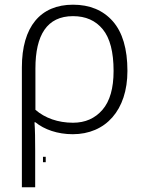

<svg xmlns="http://www.w3.org/2000/svg" viewBox="-20 -562 624 818"><path d="M129.9 235.8V80.1C129.9 31.7 129.4 -7.8 127 -41H130.9C168.5 -10.3 225.1 9.8 290 9.8C429.7 9.8 522.9 -92.3 522.9 -259.8C522.9 -354 502 -424.3 460.4 -471.7C418.9 -518.6 362.3 -542 291 -542C152.3 -542 73.2 -448.2 73.2 -274.9V235.8ZM291 -39.1C227.1 -39.1 171.4 -59.1 130.9 -94.2V-270C130.9 -412.6 180.2 -493.2 291 -493.2C345.2 -493.2 387.2 -474.6 418 -437C448.7 -399.4 463.9 -340.3 463.9 -259.8C463.9 -186 448.2 -130.9 416.5 -94.2C384.8 -57.6 343.3 -39.1 291 -39.1ZM163.1 106V128.9H174.8V106Z"/></svg>

Font: Noto Reveo Sans
Style: Regular
Weight: 300
Designer: Monotype Design Team
Foundry: Monotype Imaging Inc.
Version: Version 2.007